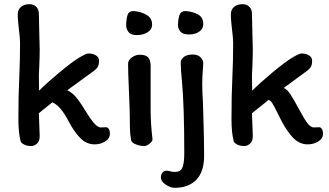

<svg xmlns="http://www.w3.org/2000/svg" viewBox="-20 -695 1577 919"><path d="M79 -18Q68 -58 68 -123Q68 -243 72 -318Q76 -407 76 -489Q76 -513 70 -559Q69 -567 67 -588Q65 -609 65 -627Q65 -649 80.5 -662Q96 -675 121 -675Q141 -675 153.5 -662.5Q166 -650 166 -629Q166 -597 168 -539Q170 -485 170 -458Q170 -428 168 -378Q166 -348 166 -334Q166 -290 167 -261Q204 -298 264 -348Q324 -398 357 -418Q392 -439 403 -439Q424 -439 439 -430Q454 -421 454 -404Q454 -387 449 -377Q444 -367 431 -357L302 -263Q324 -252 339.5 -235Q355 -218 371 -193Q405 -137 425.5 -111Q446 -85 463 -85L488 -86Q495 -86 500.5 -78Q506 -70 506 -55Q506 -32 483.5 -18Q461 -4 433 -4Q394 -4 364 -34.5Q334 -65 307 -117Q268 -191 230 -205L166 -153L170 -44Q170 -18 156.5 -7Q143 4 130 4Q110 4 96 -3Q82 -10 79 -18Z M708 -577Q708 -554 686.5 -540.5Q665 -527 635 -527Q606 -527 595 -542Q584 -557 584 -573Q584 -603 590.5 -623Q597 -643 621 -642Q656 -639 682 -623.5Q708 -608 708 -577ZM701 -199V-170Q701 -131 703.5 -96.5Q706 -62 710 -27Q709 -17 695 -6.5Q681 4 670 4Q651 4 631.5 -3.5Q612 -11 608 -22Q602 -54 602 -79Q602 -161 597 -263Q593 -353 593 -389Q593 -407 611 -420Q629 -433 649 -433Q678 -433 689.5 -420Q701 -407 701 -379Z M953 -580Q953 -557 933.5 -543.5Q914 -530 885 -530Q855 -530 843.5 -544Q832 -558 832 -573Q832 -602 839 -622.5Q846 -643 870 -642Q905 -639 929 -625Q953 -611 953 -580ZM953 -392Q953 -383 951 -361Q948 -328 948 -295Q948 -253 951 -212Q953 -170 953 -151Q957 -27 957 51Q957 127 919.5 165.5Q882 204 816 204Q796 204 773 188.5Q750 173 750 155Q750 140 758 131Q766 122 777 122Q784 122 795.5 125Q807 128 813 128Q830 128 840 123Q850 118 856 98Q862 78 862 36Q862 -185 851 -305Q845 -365 845 -396Q845 -410 859.5 -422Q874 -434 903 -434Q927 -434 940 -420.5Q953 -407 953 -392Z M1099 -18Q1088 -58 1088 -123Q1088 -243 1092 -318Q1096 -407 1096 -489Q1096 -513 1090 -559Q1089 -567 1087 -588Q1085 -609 1085 -627Q1085 -649 1100.5 -662Q1116 -675 1141 -675Q1161 -675 1173.5 -662.5Q1186 -650 1186 -629Q1186 -597 1188 -539Q1190 -485 1190 -458Q1190 -428 1188 -378Q1186 -348 1186 -334Q1186 -290 1187 -261Q1224 -298 1284 -348Q1344 -398 1377 -418Q1412 -439 1423 -439Q1444 -439 1459 -430Q1474 -421 1474 -404Q1474 -387 1469 -377Q1464 -367 1451 -357L1338 -274Q1355 -267 1370.5 -243Q1386 -219 1408 -178Q1433 -131 1449.5 -108Q1466 -85 1483 -85L1508 -86Q1515 -86 1520.5 -78Q1526 -70 1526 -55Q1526 -32 1503.5 -18Q1481 -4 1453 -4Q1414 -4 1384 -34.5Q1354 -65 1327 -117L1305 -161Q1291 -189 1283.5 -201Q1276 -213 1266 -217L1186 -153L1190 -44Q1190 -18 1176.5 -7Q1163 4 1150 4Q1130 4 1116 -3Q1102 -10 1099 -18Z"/></svg>

Font: Itim
Style: Regular
Weight: 400
Designer: Suppakit Chalermlarp
Version: Version 1.002g